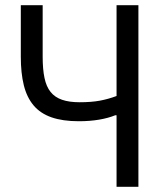

<svg xmlns="http://www.w3.org/2000/svg" viewBox="-20 -718 640 738"><path d="M428 -275H423Q396 -264 360.5 -258Q325 -252 283 -252Q221 -252 178 -267Q135 -282 109 -313Q83 -344 71.5 -390.5Q60 -437 60 -500V-698H144V-500Q144 -452 151 -418.5Q158 -385 174.5 -364.5Q191 -344 218.5 -334.5Q246 -325 286 -325Q331 -325 363.5 -331Q396 -337 428 -349V-698H512V0H428Z"/></svg>

Font: IBM Plex Mono
Style: Regular
Weight: 400
Monospace: yes
Designer: Mike Abbink, Paul van der Laan, Pieter van Rosmalen
Foundry: Bold Monday
Version: Version 2.3